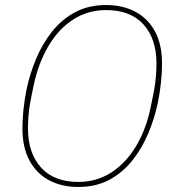

<svg xmlns="http://www.w3.org/2000/svg" viewBox="-20 -730 698 762"><path d="M291 12Q225 12 175 -14.5Q125 -41 97 -93Q69 -145 69 -220Q69 -255 73 -294Q77 -333 85 -373Q98 -436 123 -496Q148 -556 186.5 -604.5Q225 -653 278 -681.5Q331 -710 401 -710Q467 -710 517 -683.5Q567 -657 595 -605.5Q623 -554 623 -478Q623 -443 619 -404Q615 -365 607 -325Q594 -262 569 -202Q544 -142 505.5 -93.5Q467 -45 414 -16.5Q361 12 291 12ZM291 -8Q364 -8 422.5 -46Q481 -84 521.5 -152.5Q562 -221 580 -314L591 -369Q597 -401 599 -429Q601 -457 601 -478Q601 -576 549.5 -633Q498 -690 401 -690Q329 -690 270.5 -652.5Q212 -615 171.5 -546Q131 -477 112 -384L101 -329Q95 -298 93 -269.5Q91 -241 91 -220Q91 -123 142.5 -65.5Q194 -8 291 -8Z"/></svg>

Font: IBM Plex Sans Thin
Style: Italic
Weight: 250
Italic angle: -11.31°
Designer: Mike Abbink, Paul van der Laan, Pieter van Rosmalen
Foundry: Bold Monday
Version: Version 3.201